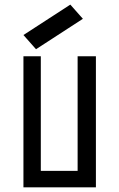

<svg xmlns="http://www.w3.org/2000/svg" viewBox="-20 -800 510 820"><path d="M389.6 -559.6V0H80.1V-559.6H154.3V-70.3H311.5V-559.6ZM280.3 -780.3 80.1 -650.4 133.8 -589.8 334 -719.7Z"/></svg>

Font: Geo
Style: Regular
Weight: 500
Version: Version 001.2